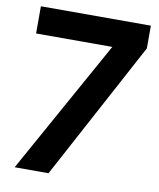

<svg xmlns="http://www.w3.org/2000/svg" viewBox="-84 -816 732 883"><g transform="rotate(10 282.0 -375.0)"><path d="M391.1 -623H35.2V-750H548.8V-644L203.1 0H44.9Z"/></g></svg>

Font: Oakes Grotesk
Style: Bold
Weight: 700
Designer: Samuel Oakes
Foundry: Samuel Oakes
Version: Version 1.0 | wf-rip DC20170320